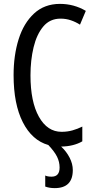

<svg xmlns="http://www.w3.org/2000/svg" viewBox="-20 -745 486 989"><path d="M287 118Q287 89 274 62.5Q261 36 229 2Q145 -22 97.5 -115.5Q50 -209 50 -358Q50 -460 76 -543Q102 -626 155.5 -675.5Q209 -725 289 -725Q361 -725 422 -689L392 -618Q370 -632 345 -640.5Q320 -649 292 -649Q237 -649 203 -608.5Q169 -568 153 -501.5Q137 -435 137 -357Q137 -221 180.5 -143.5Q224 -66 297 -66Q327 -66 353.5 -73.5Q380 -81 404 -93V-17Q359 9 295 10Q322 35 338.5 67Q355 99 355 131Q355 224 262 224Q248 224 236 222Q224 220 213 216V159Q224 165 246 165Q287 165 287 118Z"/></svg>

Font: Noto Sans ExtraCondensed
Style: Regular
Weight: 400
Width: 2
Designer: Monotype Design Team
Foundry: Monotype Imaging Inc.
Version: Version 2.013; ttfautohint (v1.8.4.7-5d5b)